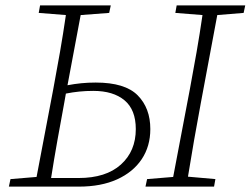

<svg xmlns="http://www.w3.org/2000/svg" viewBox="-20 -694 932 714"><path d="M219 -312Q206 -242 193.5 -172Q181 -102 170 -32H272Q374 -32 429.5 -82Q485 -132 485 -214Q485 -286 443 -321Q401 -356 327 -356Q300 -356 275 -353.5Q250 -351 225 -346ZM13 0 19 -28 116 -36 178 -362Q191 -431 203 -500Q215 -569 225 -638L124 -646L129 -674H392L386 -646L280 -638L231 -377Q257 -382 282.5 -384.5Q308 -387 336 -387Q445 -387 492 -339.5Q539 -292 539 -214Q539 -150 507 -102Q475 -54 415.5 -27Q356 0 273 0ZM632 -646 637 -674H892L886 -646L788 -638L727 -312Q714 -243 702 -174Q690 -105 679 -37L781 -28L776 0H521L527 -28L624 -36L686 -362Q699 -431 711 -500Q723 -569 733 -638Z"/></svg>

Font: Source Serif Pro Light
Style: Italic
Weight: 300
Italic angle: -12°
Designer: Frank Grießhammer
Foundry: Adobe Systems Incorporated
Version: Version 3.001;hotconv 1.0.111;makeotfexe 2.5.65597